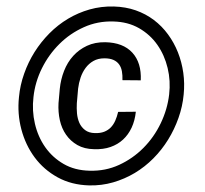

<svg xmlns="http://www.w3.org/2000/svg" viewBox="-20 -558 627 588"><path d="M396 -215.8Q393.1 -188.5 383.1 -167Q373 -145.5 356.9 -130.6Q340.8 -115.7 318.6 -107.9Q296.4 -100.1 268.1 -101.1Q238.3 -101.6 217 -113.8Q195.8 -126 182.4 -145.3Q168.9 -164.6 163.3 -189.7Q157.7 -214.8 159.2 -242.2L163.1 -286.1Q166 -314.9 176.3 -341.1Q186.5 -367.2 204.1 -386.7Q221.7 -406.2 246.3 -417.7Q271 -429.2 302.2 -428.7Q356.9 -427.7 385.3 -396.7Q413.6 -365.7 411.1 -312L355 -312.5Q355.5 -327.6 353.3 -339.8Q351.1 -352.1 344.7 -360.8Q338.4 -369.6 327.4 -374.5Q316.4 -379.4 299.8 -379.4Q280.3 -379.4 266.1 -371.3Q252 -363.3 242.2 -350.1Q232.4 -336.9 226.8 -320.3Q221.2 -303.7 219.2 -286.6L215.3 -241.7Q214.4 -226.6 215.8 -210.7Q217.3 -194.8 223.1 -181.6Q229 -168.5 240.5 -159.7Q252 -150.9 270.5 -150.4Q287.1 -149.9 299.1 -154.5Q311 -159.2 319.3 -167.7Q327.6 -176.3 333 -188.5Q338.4 -200.7 341.8 -215.3ZM82.5 -260.7Q77.6 -219.2 86.9 -179.2Q96.2 -139.2 118.4 -107.4Q140.6 -75.7 174.8 -55.9Q209 -36.1 254.4 -35.2Q302.7 -33.7 344.7 -53Q386.7 -72.3 419.2 -105Q451.7 -137.7 472.2 -180.4Q492.7 -223.1 498 -268.6Q502.9 -310.1 493.4 -349.6Q483.9 -389.2 461.9 -420.7Q439.9 -452.1 405.8 -471.7Q371.6 -491.2 327.1 -492.2Q278.8 -493.7 236.6 -474.6Q194.3 -455.6 161.9 -423.3Q129.4 -391.1 108.4 -348.9Q87.4 -306.6 82.5 -260.7ZM38.1 -260.7Q41.5 -297.4 54 -332.5Q66.4 -367.7 85.9 -398.7Q105.5 -429.7 131.3 -455.8Q157.2 -481.9 188.2 -500.5Q219.2 -519 254.6 -529.1Q290 -539.1 328.6 -538.1Q364.7 -537.1 395.5 -526.4Q426.3 -515.6 451.2 -496.8Q476.1 -478 494.6 -452.6Q513.2 -427.2 524.9 -397.7Q536.6 -368.2 541.3 -335.2Q545.9 -302.2 542.5 -268.6Q539.1 -231.9 526.6 -196.8Q514.2 -161.6 494.9 -130.4Q475.6 -99.1 449.7 -73Q423.8 -46.9 392.8 -28.3Q361.8 -9.8 326.4 0.5Q291 10.7 252.9 9.8Q198.7 8.3 156.5 -14.9Q114.3 -38.1 86.2 -75.9Q58.1 -113.8 45.4 -161.9Q32.7 -210 38.1 -260.7Z"/></svg>

Font: Roboto Mono Medium
Style: Italic
Weight: 500
Designer: Google
Version: Version 2.000985; 2015; ttfautohint (v1.3)